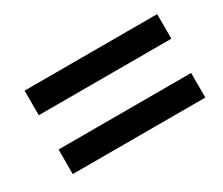

<svg xmlns="http://www.w3.org/2000/svg" viewBox="-64 -621 676 582"><g transform="rotate(-30 274.5 -330.0)"><path d="M54 -184V-270H518V-184ZM54 -390V-476H518V-390Z"/></g></svg>

Font: Source Serif 4 SemiBold
Style: Italic
Weight: 600
Italic angle: -12°
Designer: Frank Grießhammer
Foundry: Adobe Systems Incorporated
Version: Version 4.004;hotconv 1.0.116;makeotfexe 2.5.65601